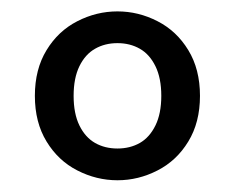

<svg xmlns="http://www.w3.org/2000/svg" viewBox="-20 -602 406 332"><path d="M40.3 -436.3Q40.3 -482.3 60.5 -515.3Q80.6 -548.4 113.7 -565.3Q146.8 -582.3 183.1 -582.3Q219.4 -582.3 252.4 -565.3Q285.5 -548.4 305.6 -515.3Q325.8 -482.3 325.8 -436.3Q325.8 -390.3 305.6 -357.3Q285.5 -324.2 252.4 -307.3Q219.4 -290.3 183.1 -290.3Q146.8 -290.3 113.7 -307.3Q80.6 -324.2 60.5 -357.3Q40.3 -390.3 40.3 -436.3ZM258.9 -436.3Q258.9 -466.9 248.8 -487.5Q238.7 -508.1 221.8 -517.7Q204.8 -527.4 183.1 -527.4Q161.3 -527.4 144.4 -517.7Q127.4 -508.1 117.3 -487.5Q107.3 -466.9 107.3 -436.3Q107.3 -405.6 117.3 -385.1Q127.4 -364.5 144.4 -354.8Q161.3 -345.2 183.1 -345.2Q204.8 -345.2 221.8 -354.8Q238.7 -364.5 248.8 -385.1Q258.9 -405.6 258.9 -436.3Z"/></svg>

Font: Playfair Micro SmCond SmLight
Style: Regular
Weight: 360
Width: 4
Designer: Claus Eggers Sørensen
Foundry: Claus Eggers Sørensen
Version: Version 2.100;Glyphs 3.2 (3219)